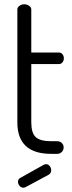

<svg xmlns="http://www.w3.org/2000/svg" viewBox="-20 -718 337 896"><path d="M61 -147V-674Q61 -684 71 -691Q81 -698 93 -698Q106 -698 116 -691Q126 -684 126 -674V-473H255Q265 -473 271.5 -465Q278 -457 278 -446Q278 -435 271.5 -427Q265 -419 255 -419H126V-147Q126 -98 146.5 -78.5Q167 -59 219 -59H247Q260 -59 268.5 -50.5Q277 -42 277 -30Q277 -18 268.5 -9Q260 0 247 0H219Q61 0 61 -147ZM64 130Q64 118 75 112L186 50Q192 48 195 48Q205 48 212 57Q219 66 219 76Q219 91 206 98L100 155Q94 158 89 158Q79 158 71.5 149.5Q64 141 64 130Z"/></svg>

Font: Terminal Dosis
Style: Regular
Weight: 400
Designer: Edgar Tolentino, Pablo Impallari, Igino Marini
Foundry: Edgar Tolentino, Pablo Impallari, Igino Marini
Version: Version 1.007